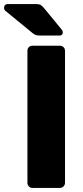

<svg xmlns="http://www.w3.org/2000/svg" viewBox="-65 -925 409 945"><path d="M95 0Q84 0 77 -7.5Q70 -15 70 -25V-675Q70 -686 77 -693Q84 -700 95 -700H229Q240 -700 247.5 -693Q255 -686 255 -675V-25Q255 -15 247.5 -7.5Q240 0 229 0ZM131 -750Q117 -750 109 -753.5Q101 -757 93 -764L-40 -873Q-45 -878 -45 -885Q-45 -905 -26 -905H114Q126 -905 133.5 -901.5Q141 -898 151 -886L239 -779Q244 -774 244 -766Q244 -750 228 -750Z"/></svg>

Font: DVN-Rubik
Style: Bold
Weight: 700
Designer: Hubert and Fischer
Foundry: Hubert & Fischer
Version: Version 2.102